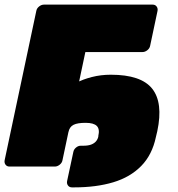

<svg xmlns="http://www.w3.org/2000/svg" viewBox="-22 -720 768 830"><path d="M19 0Q8 0 2 -8Q-4 -16 -2 -27L135 -673Q137 -684 147 -692Q157 -700 168 -700H638Q649 -700 655 -692Q661 -684 659 -673L627 -522Q625 -511 615 -503Q605 -495 594 -495H347L248 -27Q246 -16 236 -8Q226 0 215 0ZM308 -362Q336 -377 375 -387Q414 -397 457 -397Q588 -397 636 -336.5Q684 -276 658 -153L652 -128Q636 -51 588.5 -2.5Q541 46 467.5 68Q394 90 299 90H289Q278 90 272 82Q266 74 268 63L295 -63Q297 -74 306.5 -82Q316 -90 327 -90H337Q359 -90 372 -95Q385 -100 392.5 -108.5Q400 -117 403 -129V-132Q410 -162 396.5 -175.5Q383 -189 348 -189Q331 -189 318 -187Q305 -185 296 -180.5Q287 -176 281.5 -168Q276 -160 274 -149Z"/></svg>

Font: Rubik Light Black
Style: Italic
Weight: 900
Italic angle: -12°
Version: Version 2.104